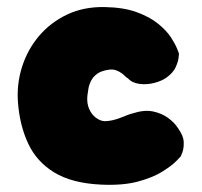

<svg xmlns="http://www.w3.org/2000/svg" viewBox="-20 -515 572 545"><path d="M266 9Q184 5 134 -25.5Q84 -56 60 -107.5Q36 -159 31 -224Q27 -276 42.5 -325Q58 -374 90.5 -412.5Q123 -451 170 -473.5Q217 -496 277 -495Q331 -494 368 -480.5Q405 -467 429 -447.5Q453 -428 465.5 -408.5Q478 -389 483 -376Q488 -363 488 -363Q488 -363 487 -352Q486 -341 479 -325Q472 -309 453 -295Q439 -285 417.5 -279.5Q396 -274 375 -277Q354 -280 343 -293Q341 -293 336.5 -297.5Q332 -302 325.5 -307Q319 -312 309.5 -315.5Q300 -319 288 -317Q268 -314 256.5 -306Q245 -298 239 -286.5Q233 -275 231 -263.5Q229 -252 228 -243Q226 -222 233 -206Q240 -190 252 -181Q264 -172 276 -171Q287 -171 298.5 -173.5Q310 -176 321.5 -180.5Q333 -185 342 -188.5Q351 -192 356 -193Q390 -204 415 -198.5Q440 -193 457.5 -180Q475 -167 484 -153Q501 -130 501.5 -111.5Q502 -93 497.5 -82Q493 -71 493 -71Q493 -71 480.5 -58Q468 -45 441 -28Q414 -11 371 0.5Q328 12 266 9Z"/></svg>

Font: Sour Gummy Black
Style: Regular
Weight: 900
Version: Version 1.000